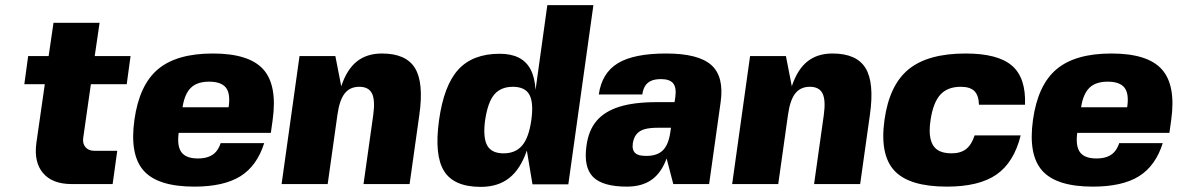

<svg xmlns="http://www.w3.org/2000/svg" viewBox="-20 -719 4600 750"><path d="M305 -180Q302 -158 314 -144Q326 -130 348 -130H438L420 0H260Q185 0 148.5 -42.5Q112 -85 122 -160L155 -390H75L90 -500H170L189 -630H369L350 -500H490L475 -390H335Z M678 -200Q671 -148 689 -124Q707 -100 753 -100Q777 -100 794.5 -106.5Q812 -113 823.5 -126Q835 -139 842 -160H1012Q984 -71 919 -30.5Q854 10 739 10Q597 10 541.5 -52Q486 -114 505 -250.5Q524 -387 597 -448.5Q670 -510 811.5 -510Q953 -510 1008.5 -448Q1064 -386 1045 -250L1038 -200ZM693 -300H873Q881 -353 862.5 -376.5Q844 -400 797 -400Q750 -400 725.5 -376Q701 -352 693 -300Z M1290 -500 1313 -382Q1335 -448 1374 -479Q1413 -510 1472 -510Q1566 -510 1601 -453Q1636 -396 1618 -270L1580 0H1400L1438 -270Q1446 -328 1433 -354Q1420 -380 1383.5 -380Q1347 -380 1326.5 -354Q1306 -328 1298 -270L1260 0H1080L1150 -500Z M2038 -131Q2013 -58 1969 -23.5Q1925 11 1858 11Q1753 11 1714.5 -51Q1676 -113 1695 -249.5Q1714 -386 1770.5 -447.5Q1827 -509 1932 -509Q1976 -509 2006 -494Q2036 -479 2052.5 -448Q2069 -417 2072 -368L2118 -699H2298L2200 1H2060ZM1983 -380Q1952 -380 1930 -366.5Q1908 -353 1895 -324.5Q1882 -296 1875 -250Q1866 -182 1883 -151Q1900 -120 1947 -120Q1994 -120 2020 -151Q2046 -182 2055.5 -250Q2065 -318 2048 -349Q2031 -380 1983 -380Z M2271 -150Q2279 -210 2310.5 -247Q2342 -284 2399.5 -302Q2457 -320 2545 -320H2615L2618 -340Q2623 -377 2609.5 -393.5Q2596 -410 2562 -410Q2539 -410 2524 -403.5Q2509 -397 2500.5 -384Q2492 -371 2489 -350H2319Q2331 -434 2393.5 -472Q2456 -510 2582 -510Q2708 -510 2758.5 -465Q2809 -420 2795 -320L2750 0H2610L2584 -100Q2563 -43 2525 -16.5Q2487 10 2429 10Q2334 10 2296.5 -28Q2259 -66 2271 -150ZM2551 -220Q2518 -220 2498.5 -214.5Q2479 -209 2467.5 -196Q2456 -183 2452 -160Q2450 -146 2452.5 -136.5Q2455 -127 2461.5 -121Q2468 -115 2478.5 -112.5Q2489 -110 2505 -110Q2547 -110 2569 -131.5Q2591 -153 2598 -200L2601 -220Z M3050 -500 3073 -382Q3095 -448 3134 -479Q3173 -510 3232 -510Q3326 -510 3361 -453Q3396 -396 3378 -270L3340 0H3160L3198 -270Q3206 -328 3193 -354Q3180 -380 3143.5 -380Q3107 -380 3086.5 -354Q3066 -328 3058 -270L3020 0H2840L2910 -500Z M3787 -190H3967Q3941 -85 3873 -37.5Q3805 10 3679 10Q3532 10 3474 -52Q3416 -114 3435 -250.5Q3454 -387 3529.5 -448.5Q3605 -510 3752 -510Q3878 -510 3933 -462.5Q3988 -415 3984 -310H3804Q3803 -347 3786 -363.5Q3769 -380 3733 -380Q3681 -380 3653 -349Q3625 -318 3615 -250Q3608 -205 3615 -176Q3622 -147 3642 -133.5Q3662 -120 3697 -120Q3732 -120 3753.5 -136.5Q3775 -153 3787 -190Z M4188 -200Q4181 -148 4199 -124Q4217 -100 4263 -100Q4287 -100 4304.5 -106.5Q4322 -113 4333.5 -126Q4345 -139 4352 -160H4522Q4494 -71 4429 -30.5Q4364 10 4249 10Q4107 10 4051.5 -52Q3996 -114 4015 -250.5Q4034 -387 4107 -448.5Q4180 -510 4321.5 -510Q4463 -510 4518.5 -448Q4574 -386 4555 -250L4548 -200ZM4203 -300H4383Q4391 -353 4372.5 -376.5Q4354 -400 4307 -400Q4260 -400 4235.5 -376Q4211 -352 4203 -300Z"/></svg>

Font: Fivo Sans Modern Heavy
Style: Regular
Weight: 900
Designer: Alexander Slobzheninov
Foundry: Alexander Slobzheninov
Version: 1.0